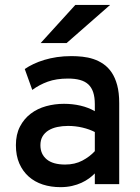

<svg xmlns="http://www.w3.org/2000/svg" viewBox="-20 -752 572 784"><path d="M466.8 0H367.2V-43.9Q357.4 -33.7 343.8 -23.7Q330.1 -13.7 312.7 -5.6Q295.4 2.4 273.9 7.3Q252.4 12.2 227.1 12.2Q188 12.2 154.8 1.5Q121.6 -9.3 97.2 -31Q72.8 -52.7 58.8 -84.7Q44.9 -116.7 44.9 -159.2Q44.9 -203.1 61.5 -235.1Q78.1 -267.1 105.5 -287.8Q132.8 -308.6 168.2 -318.4Q203.6 -328.1 241.2 -328.1Q276.4 -328.1 308.8 -320.6Q341.3 -313 367.2 -297.9V-326.2Q367.2 -355 360.6 -375Q354 -395 340.6 -407.5Q327.1 -419.9 306.6 -425.5Q286.1 -431.2 257.8 -431.2Q210 -431.2 175 -418.5Q140.1 -405.8 111.8 -384.8L81.1 -470.2Q96.7 -481 116.7 -490.5Q136.7 -500 160.6 -507.3Q184.6 -514.6 212.4 -518.8Q240.2 -522.9 272 -522.9Q293.5 -522.9 316.4 -520.5Q339.4 -518.1 361.1 -511Q382.8 -503.9 402.1 -490.7Q421.4 -477.5 435.8 -456.3Q450.2 -435.1 458.5 -404.3Q466.8 -373.5 466.8 -331.1ZM246.1 -80.1Q285.6 -80.1 316.2 -96.2Q346.7 -112.3 367.2 -134.8V-212.9Q345.7 -224.1 316.9 -231Q288.1 -237.8 257.8 -237.8Q234.4 -237.8 213.9 -233.4Q193.4 -229 178 -219.5Q162.6 -210 153.8 -195.1Q145 -180.2 145 -159.2Q145 -122.6 170.7 -101.3Q196.3 -80.1 246.1 -80.1ZM252 -576.2H146L287.6 -731.9H429.7Z"/></svg>

Font: Overpass
Style: Regular
Weight: 400
Designer: Delve Withrington
Foundry: Delve Fonts
Version: Version 1.001